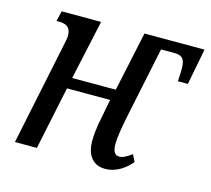

<svg xmlns="http://www.w3.org/2000/svg" viewBox="-84 -635 817 744"><g transform="rotate(15 324.5 -263.0)"><path d="M395 10C442 10 476 -17 500 -45L486 -73C465 -58 452 -50 436 -50C418 -50 410 -66 410 -93C410 -121 417 -159 425 -201L486 -493H539C577 -493 584 -475 583 -431L581 -391H621L649 -536H408L357 -297H182L234 -536H76L66 -495H73C102 -495 124 -488 124 -450C124 -441 120 -423 116 -404L32 0H120L173 -253H346L333 -185C321 -130 320 -98 320 -79C320 -35 340 10 395 10Z"/></g></svg>

Font: Noto Serif ExtraCondensed
Style: Italic
Weight: 400
Width: 2
Italic angle: -12°
Designer: Monotype Design Team
Foundry: Monotype Imaging Inc.
Version: Version 2.014